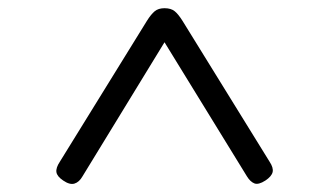

<svg xmlns="http://www.w3.org/2000/svg" viewBox="-20 -973 803 468"><path d="M126 -579 338 -922Q348 -938 357 -945.5Q366 -953 381 -953Q397 -953 406 -945.5Q415 -938 425 -922L637 -579Q647 -564 644.5 -553.5Q642 -543 627 -533Q610 -522 600 -526Q590 -530 582 -543L381 -870L181 -543Q173 -529 161.5 -525.5Q150 -522 134 -533Q119 -543 117.5 -553.5Q116 -564 126 -579Z"/></svg>

Font: Playwrite US Modern Light
Style: Regular
Weight: 300
Designer: Veronika Burian, José Scaglione
Foundry: TypeTogether
Version: Version 1.003